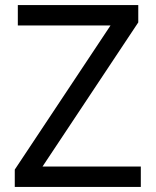

<svg xmlns="http://www.w3.org/2000/svg" viewBox="-20 -734 612 754"><path d="M533 0H38V-68L414 -634H50V-714H523V-646L147 -80H533Z"/></svg>

Font: Noto Sans Georgian
Style: Regular
Weight: 400
Designer: Monotype Design Team, Akaki Razmadze
Foundry: Google LLC
Version: Version 2.002